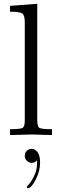

<svg xmlns="http://www.w3.org/2000/svg" viewBox="-20 -714 317 1015"><path d="M33 0V-31Q86 -31 98.5 -37.5Q111 -44 111 -76V-596Q111 -633 98 -642.5Q85 -652 33 -652V-683L177 -694V-76Q177 -44 189.5 -37.5Q202 -31 255 -31V0Q243 0 217.5 -1Q192 -2 173.5 -2.5Q155 -3 144 -3Q132 -3 33 0ZM147 73Q166 73 179 91Q192 109 192 145Q192 191 168.5 236Q145 281 128 281Q122 281 122 274Q122 272 135.5 256.5Q149 241 162.5 211.5Q176 182 176 146V134Q163 147 148 147Q133 147 122 136Q111 125 111 110Q111 95 121 84Q131 73 147 73Z"/></svg>

Font: CMU Serif
Style: Roman
Weight: 500
Version: Version 0.7.0